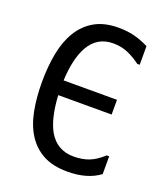

<svg xmlns="http://www.w3.org/2000/svg" viewBox="-131 -796 761 882"><g transform="rotate(20 250.0 -355.0)"><path d="M458 -136V-49Q398 -4 301 -4Q230 -4 182.5 -29.5Q135 -55 105.5 -101Q76 -147 63.5 -211Q51 -275 51 -351Q51 -427 63.5 -492Q76 -557 105 -604.5Q134 -652 181 -679Q228 -706 298 -706Q343 -706 379 -696Q415 -686 446 -670V-579H434Q408 -599 374.5 -614.5Q341 -630 299 -630Q220 -630 181 -560Q147 -500 142 -392H403V-320H142Q148 -210 182 -149Q223 -79 304 -79Q346 -79 378.5 -91.5Q411 -104 446 -136Z"/></g></svg>

Font: D2Coding
Style: Regular
Weight: 400
Monospace: yes
Designer: Yong-Rak Park; Jeong-Hwan Yoon; Sang-Min Lee;
Foundry: NHN Corporation
Version: Version 1.3.2; Build 20180524